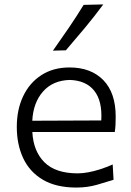

<svg xmlns="http://www.w3.org/2000/svg" viewBox="-20 -832 590 863"><path d="M323.1 11Q373.2 11 416.5 -1.6Q459.8 -14.2 490.4 -23.9L486.5 -92.8Q459 -80.5 431 -71.4Q403 -62.4 377.1 -57.6Q351.1 -52.8 329.5 -52.8Q229.2 -52.8 179.5 -102.8Q129.8 -152.7 125.4 -238.6H495.9Q498.3 -254.5 499.2 -271.2Q500 -287.8 500 -307.9Q500 -414.8 444.5 -471.8Q389 -528.8 292.5 -528.8Q219.3 -528.8 166.1 -494.4Q112.9 -460.1 84.2 -399.8Q55.5 -339.5 55.5 -261.7Q55.5 -182.6 84.3 -121Q113.1 -59.4 172.6 -24.2Q232.1 11 323.1 11ZM435.2 -290.6 125.1 -289.3Q129.2 -370.2 173.2 -420.4Q217.2 -470.6 293.6 -472.7Q366.9 -470.3 403.6 -424.2Q440.3 -378.2 435.2 -290.6ZM217.9 -604.3 276.1 -605.9Q320.1 -656.9 362.6 -708Q405.1 -759.2 444.2 -812.1L355.9 -810.1Q324.3 -758.4 289.4 -707.2Q254.6 -656.1 217.9 -604.3Z"/></svg>

Font: Pinar-VF-FD
Style: Regular
Weight: 300
Designer: Amin Abedi
Version: Version 3.0